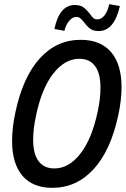

<svg xmlns="http://www.w3.org/2000/svg" viewBox="-20 -891 603 921"><path d="M38 -215Q38 -279 54 -353Q90 -522 171 -611Q252 -700 367 -700Q462 -700 512.5 -641.5Q563 -583 563 -473Q563 -410 547 -337Q511 -169 429 -79.5Q347 10 231 10Q137 10 87.5 -48Q38 -106 38 -215ZM448 -353Q462 -416 462 -470Q462 -539 436 -574Q410 -609 361 -609Q291 -609 235.5 -538Q180 -467 153 -337Q139 -274 139 -221Q139 -153 165 -118Q191 -83 241 -83Q310 -83 365 -153Q420 -223 448 -353ZM384 -783Q373 -797 365 -803.5Q357 -810 346 -810Q328 -810 311.5 -790.5Q295 -771 289 -743L241 -752Q265 -867 339 -867Q365 -867 380 -856Q395 -845 411 -825Q420 -811 427.5 -804.5Q435 -798 446 -798Q467 -798 482 -818Q497 -838 504 -871L555 -862Q528 -742 453 -742Q428 -742 413 -753Q398 -764 384 -783Z"/></svg>

Font: Decalotype Medium Italic
Style: Regular
Weight: 500
Italic angle: -12°
Designer: Alfredo Marco Pradil
Foundry: Alfredo Marco Pradil
Version: Version 1.0